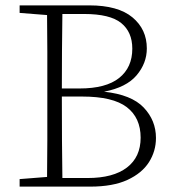

<svg xmlns="http://www.w3.org/2000/svg" viewBox="-20 -694 648 714"><path d="M285 -335H210Q210 -243 210.5 -170.5Q211 -98 212 -32H306Q401 -32 452 -71Q503 -110 503 -182Q503 -256 451.5 -295.5Q400 -335 285 -335ZM293 -642H212Q211 -574 210.5 -504Q210 -434 210 -365H276Q374 -365 423 -404Q472 -443 472 -513Q472 -575 430.5 -608.5Q389 -642 293 -642ZM53 -646V-674H312Q419 -674 472.5 -629.5Q526 -585 526 -514Q526 -459 488 -414Q450 -369 367 -353Q469 -342 514.5 -294Q560 -246 560 -181Q560 -132 534 -91Q508 -50 454 -25Q400 0 315 0H53V-28L155 -36Q156 -104 156 -172.5Q156 -241 156 -310V-364Q156 -433 156 -501.5Q156 -570 155 -638Z"/></svg>

Font: Source Serif Pro Light
Style: Regular
Weight: 300
Designer: Frank Grießhammer
Foundry: Adobe Systems Incorporated
Version: Version 3.001;hotconv 1.0.111;makeotfexe 2.5.65597